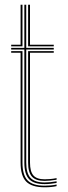

<svg xmlns="http://www.w3.org/2000/svg" viewBox="-20 -790 288 816"><path d="M169.5 -7.5Q123.5 -7.5 103.5 -28.8Q83.5 -50 83.5 -99V-579.5H27.5V-586.5H83.5V-770H91.5V-586.5H208.5V-579.5H91.5V-99Q91.5 -53.8 109.6 -34.1Q127.8 -14.5 169.5 -14.5Q181.5 -14.5 194.2 -15.8Q207 -17 220.5 -19.5V-12.5Q208.8 -10.2 195.5 -8.9Q182.2 -7.5 169.5 -7.5ZM169.5 6Q115 6 91.2 -18.4Q67.5 -42.8 67.5 -99V-566H27.5V-572.8H75.5V-99Q75.5 -46.2 97.2 -23.5Q119 -0.8 169.5 -0.8Q182 -0.8 195.6 -2Q209.2 -3.2 220.5 -5.8V1Q200 6 169.5 6ZM169.5 -21.2Q132 -21.2 115.8 -39.4Q99.5 -57.5 99.5 -99V-572.8H208.5V-566H107.5V-99Q107.5 -61 121.9 -44.5Q136.2 -28 169.5 -28Q177.5 -28 191 -28.9Q204.5 -29.8 220.5 -33V-26.2Q206 -23.8 192.9 -22.5Q179.8 -21.2 169.5 -21.2ZM27.5 -593.2V-600H67.5V-770H75.5V-593.2ZM99.5 -593.2V-770H107.5V-600H208.5V-593.2Z"/></svg>

Font: Big Shoulders Inline Text Thin Thin
Style: Regular
Weight: 250
Version: Version 2.002